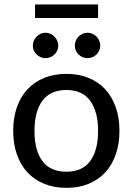

<svg xmlns="http://www.w3.org/2000/svg" viewBox="-20 -854 608 880"><path d="M40.5 0ZM284.5 -515.5Q340.5 -515.5 385.5 -497.2Q430.5 -479 462 -445Q493.5 -411 510.5 -362.8Q527.5 -314.5 527.5 -254.5Q527.5 -194.5 510.5 -146Q493.5 -97.5 462 -63.5Q430.5 -29.5 385.5 -11.2Q340.5 7 284.5 7Q228.5 7 183.2 -11.2Q138 -29.5 106.2 -63.5Q74.5 -97.5 57.5 -146Q40.5 -194.5 40.5 -254.5Q40.5 -314.5 57.5 -362.8Q74.5 -411 106.2 -445Q138 -479 183.2 -497.2Q228.5 -515.5 284.5 -515.5ZM284.5 -67Q357.5 -67 393.5 -116Q429.5 -165 429.5 -254Q429.5 -342.5 393.5 -392Q357.5 -441.5 284.5 -441.5Q210.5 -441.5 174.2 -392Q138 -342.5 138 -254Q138 -165 174.2 -116Q210.5 -67 284.5 -67ZM247 -644.5Q247 -632.5 242.2 -622.2Q237.5 -612 229.5 -604.2Q221.5 -596.5 210.8 -592Q200 -587.5 188 -587.5Q176.5 -587.5 166 -592Q155.5 -596.5 147.8 -604.2Q140 -612 135.2 -622.2Q130.5 -632.5 130.5 -644.5Q130.5 -656.5 135.2 -667.5Q140 -678.5 147.8 -686.5Q155.5 -694.5 166 -699.2Q176.5 -704 188 -704Q200 -704 210.8 -699.2Q221.5 -694.5 229.5 -686.5Q237.5 -678.5 242.2 -667.5Q247 -656.5 247 -644.5ZM439.5 -644.5Q439.5 -632.5 434.8 -622.2Q430 -612 422.2 -604.2Q414.5 -596.5 403.8 -592Q393 -587.5 381 -587.5Q369 -587.5 358.5 -592Q348 -596.5 340 -604.2Q332 -612 327.5 -622.2Q323 -632.5 323 -644.5Q323 -656.5 327.5 -667.5Q332 -678.5 340 -686.5Q348 -694.5 358.5 -699.2Q369 -704 381 -704Q393 -704 403.8 -699.2Q414.5 -694.5 422.2 -686.5Q430 -678.5 434.8 -667.5Q439.5 -656.5 439.5 -644.5ZM140.5 -833.5H429.5V-771.5H140.5Z"/></svg>

Font: Lato Medium
Style: Regular
Weight: 500
Designer: Lukasz Dziedzic
Foundry: tyPoland Lukasz Dziedzic
Version: Version 2.006; 2014-01-15